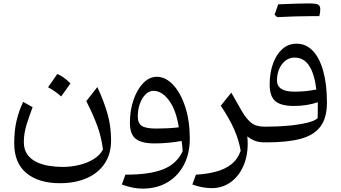

<svg xmlns="http://www.w3.org/2000/svg" viewBox="-20 -846 2027 1141"><path d="M591.8 42.5Q583 -29.3 558.8 -96.2Q534.7 -163.1 492.7 -245.1L558.6 -328.6Q597.7 -244.1 618.9 -169.7Q640.1 -95.2 640.1 -12.7Q640.1 68.8 601.8 126Q563.5 183.1 495.1 212.9Q426.8 242.7 335.9 242.7Q209.5 242.7 137 182.6Q64.5 122.6 64.5 5.9Q64.5 -68.8 78.1 -127.4Q91.8 -186 117.7 -240.7L173.8 -209Q155.8 -162.1 138.7 -107.7Q121.6 -53.2 121.6 -2Q121.6 43 142.6 72Q163.6 101.1 197.8 117.2Q231.9 133.3 272.5 139.6Q313 146 352.1 146Q403.8 146 452.1 134Q500.5 122.1 537.6 98.9Q574.7 75.7 591.8 42.5ZM320.3 -406.2Q355.5 -393.1 398.9 -350.6Q385.3 -331.1 371.6 -312Q357.9 -293 343.3 -272.9Q309.6 -303.7 265.6 -327.6Q279.8 -347.7 293.2 -366.7Q306.6 -385.7 320.3 -406.2Z M827.6 274.9Q797.9 274.9 766.6 268.6Q735.4 262.2 704.1 250.5L725.1 191.9Q869.1 192.4 950 159.9Q1030.8 127.4 1065.4 53.2Q1064.9 36.6 1063.2 22.5Q1061.5 8.3 1059.1 -8.3Q1022 -1.5 980.7 2.4Q939.5 6.3 897.9 6.3Q821.3 6.3 786.6 -21Q752 -48.3 752 -116.2Q752 -190.9 773.7 -253.2Q795.4 -315.4 831.5 -352.5Q867.7 -389.6 911.6 -389.6Q964.4 -389.6 1009 -341.8Q1053.7 -293.9 1080.8 -210.9Q1107.9 -127.9 1107.9 -22Q1107.9 66.4 1073 133.3Q1038.1 200.2 975.1 237.5Q912.1 274.9 827.6 274.9ZM1042.5 -89.4Q1026.9 -191.4 984.6 -248.8Q942.4 -306.2 891.6 -306.2Q866.2 -306.2 845 -285.2Q823.7 -264.2 811.3 -229.7Q798.8 -195.3 798.8 -154.8Q798.8 -112.8 823.5 -97.4Q848.1 -82 908.7 -82Q939.5 -82 975.1 -83.7Q1010.7 -85.4 1042.5 -89.4Z M1354.5 -295.4 1417.5 -185.1Q1443.4 -140.6 1472.2 -116.9Q1501 -93.3 1550.8 -93.3H1551.3V0H1550.8Q1519 0 1494.6 -9.5Q1470.2 -19 1449.7 -35.6Q1458.5 54.2 1432.9 123.8Q1407.2 193.4 1356.2 232.7Q1305.2 272 1238.3 272Q1182.6 272 1123 250.5L1144.5 191.9Q1209 188.5 1262.7 174.3Q1316.4 160.2 1354.5 130.4Q1392.6 100.6 1410.2 50.3Q1400.9 -9.3 1373.3 -73.5Q1345.7 -137.7 1292 -217.8Z M1922.9 -236.8Q1922.9 -145 1884 -93.5Q1845.2 -42 1766.1 -21Q1687 0 1565.9 0H1547.9Q1531.7 0 1531.7 -32.7V-60.5Q1531.7 -93.3 1547.9 -93.3H1564.9Q1634.3 -93.3 1697.8 -99.4Q1761.2 -105.5 1806.9 -116.9Q1852.5 -128.4 1867.7 -144Q1868.2 -167 1868.4 -192.6Q1868.7 -218.3 1868.7 -238.3Q1834 -227.1 1800 -221.7Q1766.1 -216.3 1725.6 -216.3Q1649.4 -216.3 1616 -245.1Q1582.5 -273.9 1582.5 -342.3Q1582.5 -411.6 1602.1 -466.8Q1621.6 -522 1657.5 -554.2Q1693.4 -586.4 1742.7 -586.4Q1798.8 -586.4 1839.1 -543.9Q1879.4 -501.5 1901.1 -423.1Q1922.9 -344.7 1922.9 -236.8ZM1859.9 -314Q1849.1 -405.8 1817.6 -454.8Q1786.1 -503.9 1730 -503.9Q1700.2 -503.9 1676.5 -485.6Q1652.8 -467.3 1639.4 -436.5Q1626 -405.8 1626 -368.2Q1626 -301.3 1729.5 -301.3Q1763.7 -301.3 1793.7 -304.2Q1823.7 -307.1 1859.9 -314ZM1826.7 -750Q1740.7 -750 1627 -744.1Q1621.6 -750 1611.8 -758.8Q1617.2 -774.9 1622.8 -790Q1628.4 -805.2 1633.3 -820.3Q1765.6 -825.7 1812.3 -825.7Q1858.9 -825.7 1871.1 -818.4Q1883.3 -811 1883.3 -790.8Q1883.3 -770.5 1877.4 -750Z"/></svg>

Font: Pinar DS2-Regular
Style: Regular
Weight: 400
Designer: Amin Abedi
Version: Version 2.000